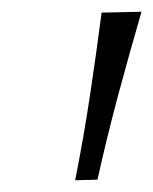

<svg xmlns="http://www.w3.org/2000/svg" viewBox="-20 -764 261 327"><path d="M108 -457Q122.5 -530 133.2 -601.2Q144 -672.5 153 -742.5L221 -744Q200.5 -673.5 181.2 -601.8Q162 -530 146 -458Z"/></svg>

Font: Commissioner Loud ExtraLight
Style: Italic
Weight: 200
Italic angle: -12°
Designer: Kostas Bartsokas
Foundry: Kostas Bartsokas
Version: Version 1.000; ttfautohint (v1.8.3)